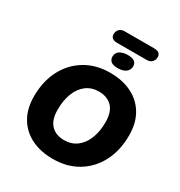

<svg xmlns="http://www.w3.org/2000/svg" viewBox="-231 -1179 1269 1350"><g transform="rotate(30 403.5 -504.0)"><path d="M396 11Q295 11 220 -26.5Q145 -64 103.5 -134.5Q62 -205 62 -305Q62 -427 110 -519.5Q158 -612 244.5 -664Q331 -716 445 -716Q546 -716 621 -678.5Q696 -641 737.5 -570.5Q779 -500 779 -401Q779 -278 731 -185.5Q683 -93 597 -41Q511 11 396 11ZM398 -143Q458 -143 500.5 -175Q543 -207 566 -264.5Q589 -322 589 -397Q589 -481 549.5 -521.5Q510 -562 442 -562Q383 -562 340.5 -530Q298 -498 275.5 -440.5Q253 -383 253 -308Q253 -224 292 -183.5Q331 -143 398 -143ZM381 -922Q353 -922 340.5 -933Q328 -944 328 -963Q328 -987 343 -1003Q358 -1019 387 -1019H625Q653 -1019 665.5 -1008Q678 -997 678 -978Q678 -954 663 -938Q648 -922 619 -922ZM471 -770Q434 -770 417 -784Q400 -798 400 -822Q400 -854 425 -870Q450 -886 490 -886Q561 -886 561 -835Q561 -806 538 -788Q515 -770 471 -770Z"/></g></svg>

Font: Nunito Black
Style: Italic
Weight: 900
Italic angle: -9°
Designer: Vernon Adams
Foundry: Vernon Adams
Version: Version 3.601; ttfautohint (v1.8.2.53-6de2)